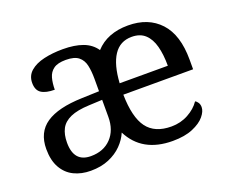

<svg xmlns="http://www.w3.org/2000/svg" viewBox="-95 -699 1032 861"><g transform="rotate(-20 420.5 -268.0)"><path d="M596.2 9.8Q450.7 9.8 393.1 -104Q380.4 -73.7 355 -47.9Q329.6 -22 292 -6.1Q254.4 9.8 205.1 9.8Q160.6 9.8 125.5 -7.3Q90.3 -24.4 70.1 -60.1Q49.8 -95.7 49.8 -149.9Q49.8 -229.5 106.7 -268.1Q163.6 -306.6 277.8 -310.1L360.8 -313V-373Q360.8 -409.2 354.7 -436.8Q348.6 -464.4 328.9 -480.2Q309.1 -496.1 268.1 -496.1Q229.5 -496.1 210 -481.9Q190.4 -467.8 183.6 -443.1Q176.8 -418.5 176.8 -387.2Q134.8 -387.2 113.3 -401.4Q91.8 -415.5 91.8 -450.2Q91.8 -484.4 116.2 -505.6Q140.6 -526.9 181.6 -536.4Q222.7 -545.9 272 -545.9Q328.1 -545.9 367.2 -531.5Q406.2 -517.1 428.2 -484.9Q483.9 -545.9 583 -545.9Q679.7 -545.9 735.4 -485.6Q791 -425.3 791 -307.1V-261.2H458Q460 -152.3 496.8 -102.8Q533.7 -53.2 612.8 -53.2Q656.7 -53.2 693.4 -73.2Q730 -93.3 750 -123Q757.3 -119.6 763.2 -110.6Q769 -101.6 769 -88.9Q769 -68.8 750 -45.9Q731 -22.9 692.4 -6.6Q653.8 9.8 596.2 9.8ZM689.9 -314.9Q689.9 -368.2 679.4 -408Q668.9 -447.8 645 -470Q621.1 -492.2 581.1 -492.2Q525.4 -492.2 495.4 -446.8Q465.3 -401.4 460 -314.9ZM228 -51.8Q288.6 -51.8 324.7 -89.6Q360.8 -127.4 360.8 -190.9V-272L296.9 -269Q240.7 -266.6 207.8 -252Q174.8 -237.3 160.9 -210.7Q147 -184.1 147 -145Q147 -51.8 228 -51.8Z"/></g></svg>

Font: Satisar Sharada
Style: Regular
Weight: 400
Designer: Vinodh Rajan & Sunil Mahnoori
Version: 2.2